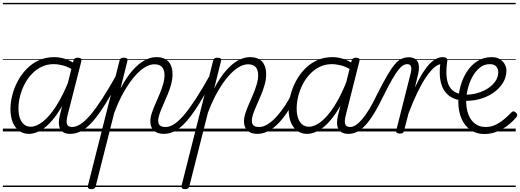

<svg xmlns="http://www.w3.org/2000/svg" viewBox="-20 -918 3632 1341"><path d="M182 17Q143 17 114 -4Q85 -25 69 -63.5Q53 -102 53 -156Q53 -202 65.5 -252Q78 -302 103 -349.5Q128 -397 165 -435.5Q202 -474 250.5 -496.5Q299 -519 360 -519Q397 -519 435.5 -506.5Q474 -494 507 -470L497 -425Q455 -452 420 -461Q385 -470 355 -470Q308 -470 269.5 -451Q231 -432 201 -400Q171 -368 150.5 -327.5Q130 -287 119.5 -244Q109 -201 109 -160Q109 -123 118.5 -94.5Q128 -66 147 -49.5Q166 -33 195 -33Q234 -33 279.5 -68.5Q325 -104 371.5 -176Q418 -248 462 -357L479 -314Q431 -197 380 -123.5Q329 -50 279 -16.5Q229 17 182 17ZM470 17Q444 17 426.5 8Q409 -1 400 -18.5Q391 -36 391 -61Q391 -86 399 -117L493 -495Q497 -506 503.5 -510.5Q510 -515 523 -515Q540 -515 545.5 -508.5Q551 -502 548 -490L453 -117Q441 -71 448 -51Q455 -31 483 -31Q492 -31 496.5 -23.5Q501 -16 499.5 -7Q498 2 491 9.5Q484 17 470 17ZM0 378H622V388H0ZM0 -20H622V0H0ZM0 -505H622V-500H0ZM0 -898H622V-888H0Z M470 17Q460 17 455 9.5Q450 2 451 -7Q452 -16 460 -23.5Q468 -31 483 -31Q512 -31 544 -52Q576 -73 613.5 -117.5Q651 -162 696.5 -232.5Q742 -303 798 -403Q803 -413 812.5 -412Q822 -411 827.5 -404Q833 -397 827 -387Q768 -276 720.5 -199Q673 -122 632 -74.5Q591 -27 552 -5Q513 17 470 17ZM622 378V388ZM622 -20V0ZM622 -505V-500ZM622 -898V-888Z M618 403Q604 403 598 397Q592 391 594 379L815 -495Q818 -506 824 -510.5Q830 -515 844 -515Q860 -515 866.5 -509.5Q873 -504 870 -493L822 -300Q863 -378 905.5 -426Q948 -474 990 -496.5Q1032 -519 1071 -519Q1109 -519 1134 -505.5Q1159 -492 1172 -465Q1185 -438 1185 -400Q1185 -365 1175 -328.5Q1165 -292 1150 -256Q1135 -220 1120 -186.5Q1105 -153 1095 -124.5Q1085 -96 1085 -76Q1085 -52 1097.5 -41.5Q1110 -31 1136 -31Q1145 -31 1149 -23.5Q1153 -16 1151.5 -7Q1150 2 1143.5 9.5Q1137 17 1124 17Q1078 17 1054 -6Q1030 -29 1030 -71Q1030 -97 1040 -127.5Q1050 -158 1065 -192Q1080 -226 1094.5 -260.5Q1109 -295 1119 -329Q1129 -363 1129 -393Q1129 -429 1112 -449Q1095 -469 1058 -469Q1027 -469 992 -448Q957 -427 920 -384.5Q883 -342 846.5 -278.5Q810 -215 778 -130L648 384Q645 394 638.5 398.5Q632 403 618 403ZM622 378H1276V388H622ZM622 -20H1276V0H622ZM622 -505H1276V-500H622ZM622 -898H1276V-888H622Z M1124 17Q1114 17 1109 9.5Q1104 2 1105 -7Q1106 -16 1114 -23.5Q1122 -31 1137 -31Q1166 -31 1198 -52Q1230 -73 1267.5 -117.5Q1305 -162 1350.5 -232.5Q1396 -303 1452 -403Q1457 -413 1466.5 -412Q1476 -411 1481.5 -404Q1487 -397 1481 -387Q1422 -276 1374.5 -199Q1327 -122 1286 -74.5Q1245 -27 1206 -5Q1167 17 1124 17ZM1276 378V388ZM1276 -20V0ZM1276 -505V-500ZM1276 -898V-888Z M1272 403Q1258 403 1252 397Q1246 391 1248 379L1469 -495Q1472 -506 1478 -510.5Q1484 -515 1498 -515Q1514 -515 1520.5 -509.5Q1527 -504 1524 -493L1476 -300Q1517 -378 1559.5 -426Q1602 -474 1644 -496.5Q1686 -519 1725 -519Q1763 -519 1788 -505.5Q1813 -492 1826 -465Q1839 -438 1839 -400Q1839 -365 1829 -328.5Q1819 -292 1804 -256Q1789 -220 1774 -186.5Q1759 -153 1749 -124.5Q1739 -96 1739 -76Q1739 -52 1751.5 -41.5Q1764 -31 1790 -31Q1799 -31 1803 -23.5Q1807 -16 1805.5 -7Q1804 2 1797.5 9.5Q1791 17 1778 17Q1732 17 1708 -6Q1684 -29 1684 -71Q1684 -97 1694 -127.5Q1704 -158 1719 -192Q1734 -226 1748.5 -260.5Q1763 -295 1773 -329Q1783 -363 1783 -393Q1783 -429 1766 -449Q1749 -469 1712 -469Q1681 -469 1646 -448Q1611 -427 1574 -384.5Q1537 -342 1500.5 -278.5Q1464 -215 1432 -130L1302 384Q1299 394 1292.5 398.5Q1286 403 1272 403ZM1276 378H1930V388H1276ZM1276 -20H1930V0H1276ZM1276 -505H1930V-500H1276ZM1276 -898H1930V-888H1276Z M1778 17Q1768 17 1763 9.5Q1758 2 1759 -7Q1760 -16 1768 -23.5Q1776 -31 1791 -31Q1818 -31 1848.5 -49.5Q1879 -68 1909.5 -101Q1940 -134 1969.5 -178.5Q1999 -223 2024 -276Q2029 -286 2037.5 -286Q2046 -286 2052.5 -279.5Q2059 -273 2055 -263Q2029 -203 1997.5 -152Q1966 -101 1930.5 -63Q1895 -25 1856.5 -4Q1818 17 1778 17ZM1930 378V388ZM1930 -20V0ZM1930 -505V-500ZM1930 -898V-888Z M2125 17Q2086 17 2056.5 -4Q2027 -25 2011.5 -63.5Q1996 -102 1996 -156Q1996 -202 2008.5 -252Q2021 -302 2046 -349.5Q2071 -397 2108 -435.5Q2145 -474 2193.5 -496.5Q2242 -519 2302 -519Q2340 -519 2378.5 -506.5Q2417 -494 2450 -470L2440 -425Q2398 -452 2363 -461Q2328 -470 2297 -470Q2251 -470 2212.5 -451Q2174 -432 2144 -400Q2114 -368 2093.5 -327.5Q2073 -287 2062.5 -244Q2052 -201 2052 -160Q2052 -123 2061.5 -94.5Q2071 -66 2090 -49.5Q2109 -33 2138 -33Q2177 -33 2222.5 -68.5Q2268 -104 2314.5 -176Q2361 -248 2404 -357L2422 -314Q2374 -197 2323 -123.5Q2272 -50 2222 -16.5Q2172 17 2125 17ZM2413 17Q2387 17 2369.5 8Q2352 -1 2343 -18.5Q2334 -36 2334 -61Q2334 -86 2342 -117L2436 -495Q2440 -506 2446.5 -510.5Q2453 -515 2466 -515Q2483 -515 2488.5 -508.5Q2494 -502 2490 -490L2396 -117Q2384 -71 2391 -51Q2398 -31 2426 -31Q2435 -31 2439.5 -23.5Q2444 -16 2442.5 -7Q2441 2 2434 9.5Q2427 17 2413 17ZM1930 378H2565V388H1930ZM1930 -20H2565V0H1930ZM1930 -505H2565V-500H1930ZM1930 -898H2565V-888H1930Z M2414 17Q2404 17 2399.5 9.5Q2395 2 2397 -7Q2399 -16 2406.5 -23.5Q2414 -31 2426 -31Q2444 -31 2464.5 -44Q2485 -57 2508 -83.5Q2531 -110 2557 -152.5Q2583 -195 2612 -255Q2654 -339 2684.5 -391Q2715 -443 2739 -470.5Q2763 -498 2786 -508Q2809 -518 2835 -518Q2845 -518 2847.5 -510.5Q2850 -503 2847.5 -494Q2845 -485 2839 -477.5Q2833 -470 2826 -470Q2810 -470 2795.5 -461.5Q2781 -453 2762.5 -430Q2744 -407 2719 -363.5Q2694 -320 2659 -250Q2622 -173 2590 -121.5Q2558 -70 2528.5 -39.5Q2499 -9 2471.5 4Q2444 17 2414 17ZM2565 378H2665V388H2565ZM2565 -20H2665V0H2565ZM2565 -505H2665V-500H2565ZM2565 -898H2665V-888H2565Z M2772 15Q2760 15 2752.5 10Q2745 5 2747 -5L2847 -401Q2856 -435 2851 -452.5Q2846 -470 2825 -470Q2815 -470 2810.5 -477.5Q2806 -485 2807.5 -494Q2809 -503 2816 -510.5Q2823 -518 2834 -518Q2858 -518 2873.5 -510Q2889 -502 2897 -487.5Q2905 -473 2906 -451.5Q2907 -430 2901 -404L2878 -306Q2907 -369 2933.5 -410.5Q2960 -452 2984 -475.5Q3008 -499 3030 -509Q3052 -519 3071 -519Q3083 -519 3087.5 -511.5Q3092 -504 3090.5 -494Q3089 -484 3082 -477Q3075 -470 3063 -470Q3041 -470 3014.5 -448Q2988 -426 2958 -382.5Q2928 -339 2896.5 -274.5Q2865 -210 2833 -125L2802 -4Q2800 6 2793.5 10.5Q2787 15 2772 15ZM2665 378H3082V388H2665ZM2665 -20H3082V0H2665ZM2665 -505H3082V-500H2665ZM2665 -898H3082V-888H2665Z M3201 -217Q3166 -221 3136.5 -236.5Q3107 -252 3086 -281Q3065 -310 3056 -357Q3047 -404 3055 -471L3072 -519Q3089 -519 3097.5 -513Q3106 -507 3104 -492Q3095 -428 3099 -385Q3103 -342 3118 -315.5Q3133 -289 3156.5 -276Q3180 -263 3210 -259Q3219 -259 3223.5 -251.5Q3228 -244 3227.5 -235.5Q3227 -227 3220.5 -221Q3214 -215 3201 -217ZM3082 378H3107V388H3082ZM3082 -20H3107V0H3082ZM3082 -505H3107V-500H3082ZM3082 -898H3107V-888H3082Z M3362 18Q3307 18 3266 -10.5Q3225 -39 3203 -90Q3181 -141 3181 -208Q3181 -261 3196 -315.5Q3211 -370 3240 -416Q3269 -462 3313 -490.5Q3357 -519 3415 -519Q3439 -519 3457.5 -511.5Q3476 -504 3489.5 -490.5Q3503 -477 3510 -460Q3517 -443 3517 -424Q3517 -380 3493 -340Q3469 -300 3426 -270Q3383 -240 3326.5 -225Q3270 -210 3205 -215L3203 -259Q3249 -253 3294.5 -263Q3340 -273 3377.5 -294.5Q3415 -316 3437.5 -347Q3460 -378 3460 -413Q3460 -440 3444.5 -455Q3429 -470 3401 -470Q3361 -470 3330.5 -445Q3300 -420 3279 -381Q3258 -342 3247 -297Q3236 -252 3236 -211Q3236 -158 3252 -117Q3268 -76 3298.5 -53.5Q3329 -31 3372 -31Q3410 -31 3442.5 -47Q3475 -63 3502.5 -86.5Q3530 -110 3551 -132Q3559 -141 3567.5 -140Q3576 -139 3583 -132Q3590 -126 3592 -118Q3594 -110 3587 -100Q3562 -70 3527.5 -43Q3493 -16 3451 1Q3409 18 3362 18ZM3107 378H3582V388H3107ZM3107 -20H3582V0H3107ZM3107 -505H3582V-500H3107ZM3107 -898H3582V-888H3107Z"/></svg>

Font: Playwrite DE SAS Guides
Style: Regular
Weight: 400
Designer: Veronika Burian, José Scaglione
Foundry: TypeTogether
Version: Version 1.003